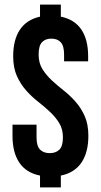

<svg xmlns="http://www.w3.org/2000/svg" viewBox="-20 -765 436 830"><path d="M37 -522Q37 -593 66 -636.5Q95 -680 153 -693V-745H243V-693Q302 -681 331.5 -637.5Q361 -594 361 -522V-500H257V-529Q257 -567 242.5 -582.5Q228 -598 202 -598Q176 -598 161.5 -582.5Q147 -567 147 -529Q147 -493 163 -467Q179 -441 203 -418.5Q227 -396 254.5 -374.5Q282 -353 306 -326Q330 -299 346 -263.5Q362 -228 362 -178Q362 -106 332 -62Q302 -18 243 -6V45H153V-6Q93 -18 63.5 -62Q34 -106 34 -178V-226H138V-171Q138 -133 153.5 -118Q169 -103 195 -103Q221 -103 236.5 -118Q252 -133 252 -171Q252 -207 236 -233Q220 -259 196 -281.5Q172 -304 144.5 -325.5Q117 -347 93 -374Q69 -401 53 -436.5Q37 -472 37 -522Z"/></svg>

Font: Bebas Neue
Style: Regular
Weight: 400
Designer: Ryoichi Tsunekawa
Foundry: Ryoichi Tsunekawa
Version: Version 1.300